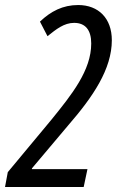

<svg xmlns="http://www.w3.org/2000/svg" viewBox="-53 -744 465 764"><path d="M-33 0H280L295 -71H74V-74L219 -246C317 -359 392 -469 392 -584C392 -671 339 -724 258 -724C197 -724 149 -699 106 -658L136 -600C171 -628 202 -653 242 -653C287 -653 310 -624 310 -571C310 -464 233 -368 151 -267L-22 -59Z"/></svg>

Font: Noto Sans ExtraCondensed
Style: Italic
Weight: 400
Width: 2
Italic angle: -12°
Designer: Monotype Design Team
Foundry: Monotype Imaging Inc.
Version: Version 2.013